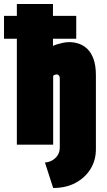

<svg xmlns="http://www.w3.org/2000/svg" viewBox="-20 -720 535 957"><path d="M0 -641V-527H360V-641ZM326 -510Q309 -510 293 -506.5Q277 -503 264 -499Q251 -495 244 -491V-700H64V1H245V-342Q248 -344 250 -345.5Q252 -347 254 -347.5Q256 -348 258 -348.5Q260 -349 262 -349Q266 -349 269 -347.5Q272 -346 274 -343.5Q276 -341 277 -337.5Q278 -334 278 -330V14Q278 38 267 54.5Q256 71 239 80Q222 89 204 90L245 217Q309 217 356.5 191.5Q404 166 431 122.5Q458 79 458 24V-345Q458 -393 446.5 -425Q435 -457 416 -475.5Q397 -494 373.5 -502Q350 -510 326 -510Z"/></svg>

Font: Advent Pro Black
Style: Regular
Weight: 900
Version: Version 3.000